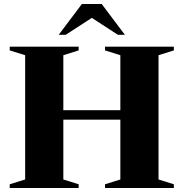

<svg xmlns="http://www.w3.org/2000/svg" viewBox="-20 -938 916 958"><path d="M296 -42.5 372.5 -18.5V0H28.5V-18.5L105.5 -42.5V-662.5L28.5 -686.5V-705H372.5V-686.5L296 -662.5ZM771 -42.5 847.5 -18.5V0H504V-18.5L580.5 -42.5V-662.5L504 -686.5V-705H847.5V-686.5L771 -662.5ZM193 -341V-388H682V-341ZM415 -864H461.5L308 -764.5H273L388.5 -918H487.5L603 -764.5H568Z"/></svg>

Font: Newsreader 60pt
Style: Bold
Weight: 700
Designer: Hugues Gentile
Foundry: Production Type
Version: Version 1.003